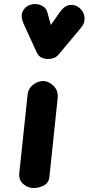

<svg xmlns="http://www.w3.org/2000/svg" viewBox="-20 -951 448 971"><path d="M150.5 0Q120 0 97 -20.8Q74 -41.5 77.5 -75.5L119.5 -471Q122 -502 146 -521.5Q170 -541 197.5 -541Q227 -541 251.2 -516.5Q275.5 -492 271.5 -454L230 -57Q227 -26 201.5 -13Q176 0 150.5 0ZM225 -652.5Q208 -652.5 191.8 -659Q175.5 -665.5 166 -685.5L100 -829.5Q82.5 -868 94.8 -893.5Q107 -919 134 -927Q161 -935.5 187.2 -924.5Q213.5 -913.5 220 -887L237 -824.5L282.5 -889.5Q307 -923.5 334.8 -926Q362.5 -928.5 384 -909.5Q405 -890 407.5 -862.8Q410 -835.5 392.5 -814L277.5 -676.5Q266.5 -663.5 252.8 -658Q239 -652.5 225 -652.5Z"/></svg>

Font: Edu NSW ACT Hand Pre
Style: Regular
Weight: 400
Designer: Tina and Corey Anderson, Eben Sorkin, Mirko Velimirovic
Foundry: Sorkin Type Co.
Version: Version 2.000